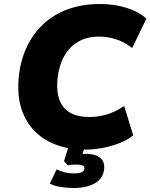

<svg xmlns="http://www.w3.org/2000/svg" viewBox="-20 -736 752 960"><path d="M407 12Q299 12 221 -30Q143 -72 103.5 -151Q64 -230 73 -342Q80 -427 111.5 -496Q143 -565 195.5 -614.5Q248 -664 320 -690Q392 -716 480 -716Q551 -716 612 -697Q673 -678 712 -643L641 -496Q602 -526 560.5 -539.5Q519 -553 474 -553Q414 -553 369.5 -526.5Q325 -500 299 -451.5Q273 -403 267 -337Q262 -275 278.5 -233.5Q295 -192 332.5 -171.5Q370 -151 427 -151Q469 -151 511.5 -163Q554 -175 601 -206L646 -59Q617 -36 577.5 -20.5Q538 -5 494.5 3.5Q451 12 407 12ZM350 204Q318 204 284.5 199Q251 194 229 182L263 111Q279 119 301.5 125Q324 131 349 131Q375 131 388 125.5Q401 120 402 107Q403 96 392.5 91.5Q382 87 363 87Q356 87 343 87.5Q330 88 320 91L300 70L328 -20H409L384 61L349 41Q361 37 377.5 35Q394 33 410 33Q436 33 458 40.5Q480 48 491.5 64.5Q503 81 501 108Q496 157 454 180.5Q412 204 350 204Z"/></svg>

Font: Nunito Sans 9pt Black
Style: Italic
Weight: 900
Italic angle: -9°
Version: Version 3.101;gftools[0.9.27]